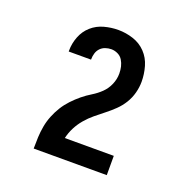

<svg xmlns="http://www.w3.org/2000/svg" viewBox="-99 -938 699 711"><g transform="rotate(20 250.0 -583.0)"><path d="M106 -323V-324Q106 -346 107 -368Q108 -390 112 -412Q116 -434 124.5 -455Q133 -476 144.5 -494.5Q156 -513 171.5 -529.5Q187 -546 204 -560Q221 -574 240 -585.5Q259 -597 275 -612.5Q291 -628 300 -649Q309 -670 309 -692Q309 -706 306 -719Q303 -732 296 -743.5Q289 -755 276.5 -761Q264 -767 251 -767Q239 -767 227.5 -763Q216 -759 208 -750.5Q200 -742 196.5 -730.5Q193 -719 193 -707V-705H105V-709Q105 -737 115.5 -764Q126 -791 147 -809.5Q168 -828 195.5 -835.5Q223 -843 251 -843Q281 -843 310 -833.5Q339 -824 359.5 -802.5Q380 -781 388.5 -751.5Q397 -722 397 -692Q397 -670 391 -647.5Q385 -625 373 -605.5Q361 -586 344.5 -570Q328 -554 310 -540Q292 -526 274.5 -511.5Q257 -497 242 -479.5Q227 -462 216.5 -441.5Q206 -421 201 -399H394V-323Z"/></g></svg>

Font: Iosevka Term
Style: Bold
Weight: 700
Monospace: yes
Designer: Belleve Invis
Foundry: Belleve Invis
Version: Version 30.0.1